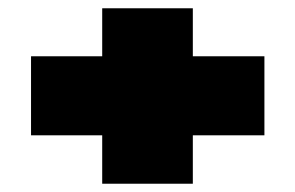

<svg xmlns="http://www.w3.org/2000/svg" viewBox="-20 -554 713 464"><path d="M227 -110V-227H55V-418H227V-534H446V-418H619V-227H446V-110Z"/></svg>

Font: Georama Extended Black
Style: Regular
Weight: 900
Width: 7
Designer: Jean-Baptiste Levee
Foundry: Production Type
Version: Version 1.000